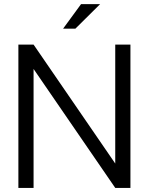

<svg xmlns="http://www.w3.org/2000/svg" viewBox="-20 -918 727 938"><path d="M69.8 0V-700.2H144L543 -119.1V-700.2H617.2V0H543L144 -581.1V0ZM376 -897.9H469.2L348.1 -777.8H288.1Z"/></svg>

Font: LT Superior
Style: Regular
Weight: 400
Designer: Daniel Lyons
Foundry: LyonsType
Version: Version 1.000